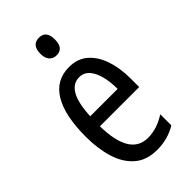

<svg xmlns="http://www.w3.org/2000/svg" viewBox="-232 -805 882 882"><g transform="rotate(-45 209.0 -364.5)"><path d="M215 -546Q270 -546 306 -514.5Q342 -483 360 -429.5Q378 -376 378 -309V-253H123Q126 -59 242 -59Q271 -59 299.5 -68Q328 -77 358 -96V-24Q302 10 233 10Q165 10 123 -26.5Q81 -63 62 -125Q43 -187 43 -265Q43 -402 86.5 -474Q130 -546 215 -546ZM215 -480Q174 -480 151 -440Q128 -400 124 -317H302Q302 -361 293 -398Q284 -435 264.5 -457.5Q245 -480 215 -480ZM213 -739Q259 -739 259 -681Q259 -624 213 -624Q191 -624 178 -639Q165 -654 165 -681Q165 -739 213 -739Z"/></g></svg>

Font: Noto Sans Lao ExtraCondensed
Style: Regular
Weight: 400
Width: 2
Designer: Monotype Design Team
Foundry: Monotype Imaging Inc.
Version: Version 2.004; ttfautohint (v1.8.4.7-5d5b)